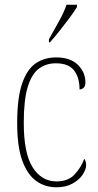

<svg xmlns="http://www.w3.org/2000/svg" viewBox="-20 -786 417 816"><path d="M220 10Q172 10 134.5 -16.5Q97 -43 75 -102.5Q53 -162 53 -263Q53 -370 74 -431Q95 -492 132 -517Q169 -542 219 -542Q279 -542 311 -510.5Q343 -479 343 -436Q343 -420 335.5 -413Q328 -406 318 -406Q318 -457 294.5 -487Q271 -517 217 -517Q176 -517 145.5 -494.5Q115 -472 98 -417Q81 -362 81 -264Q81 -134 119 -74.5Q157 -15 220 -15Q270 -15 297.5 -45Q325 -75 338 -111Q346 -102 346 -84Q346 -66 331.5 -44Q317 -22 288.5 -6Q260 10 220 10ZM188 -619Q210 -659 230.5 -695.5Q251 -732 263 -766H307V-756Q297 -739 277 -712Q257 -685 234.5 -656.5Q212 -628 192 -606H188Z"/></svg>

Font: Noto Serif Sinhala Condensed Thin
Style: Regular
Weight: 100
Width: 3
Designer: Jelle Bosma - Monotype Design Team
Foundry: Monotype Imaging Inc.
Version: Version 2.007; ttfautohint (v1.8.4.7-5d5b)